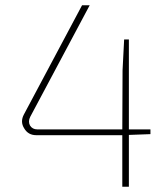

<svg xmlns="http://www.w3.org/2000/svg" viewBox="-20 -710 630 730"><path d="M470 -197V0H445V-196H118Q87 -196 72 -222Q56 -247 71 -275L292 -690H321L95 -266Q86 -248 94 -233Q103 -218 122 -218H445L446 -443L452 -560H470V-218H552V-200Z"/></svg>

Font: Taylor Sans Thin
Style: Regular
Weight: 100
Italic angle: -8°
Designer: Natanael Gama
Version: Version 1.001 September 8, 2015